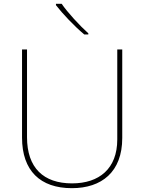

<svg xmlns="http://www.w3.org/2000/svg" viewBox="-20 -972 752 1002"><path d="M302 -952H272V-945C307 -900 367 -836 420 -792H441V-798C396 -838 331 -909 302 -952ZM618 -252V-714H592V-244C592 -92 498 -15 356 -15C207 -15 121 -96 121 -256V-714H95V-254C95 -81 190 10 355 10C510 10 618 -74 618 -252Z"/></svg>

Font: Noto Sans Gurmukhi Thin
Style: Regular
Weight: 100
Designer: Jelle Bosma - Monotype Design Team
Foundry: Monotype Imaging Inc.
Version: Version 2.004